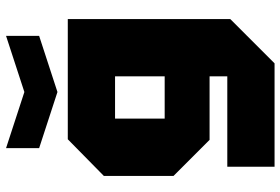

<svg xmlns="http://www.w3.org/2000/svg" viewBox="-170 -640 949 650"><g transform="rotate(-90 305.0 -314.5)"><path d="M66 140V-20H372V-80H157L35 -202V-438L159 -560H566V-10L416 140ZM229 -400V-232H372V-400ZM509 -769V-657L319 -595L129 -657V-769L319 -707Z"/></g></svg>

Font: Tektur ExtraBold
Style: Regular
Weight: 800
Designer: Adam Jagosz
Foundry: Adam Jagosz
Version: Version 1.005;gftools[0.9.30]